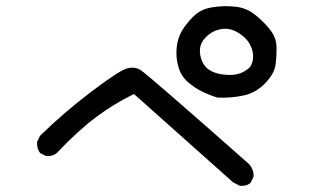

<svg xmlns="http://www.w3.org/2000/svg" viewBox="-20 -723 1040 629"><path d="M765.6 -114.3 743.2 -126 418.9 -415Q354.5 -383.8 295.4 -339.8Q236.3 -295.9 166 -221.7Q152.3 -210 130.9 -211.9L111.3 -221.7Q99.6 -237.3 101.6 -258.8L111.3 -278.3Q191.4 -356.4 278.8 -422.4Q366.2 -488.3 392.6 -497.6Q418.9 -506.8 440.4 -493.7Q461.9 -480.5 796.9 -184.6Q812.5 -165 810.5 -143.6L800.8 -124Q787.1 -112.3 765.6 -114.3ZM692.4 -403.3Q667 -411.1 642.6 -422.9Q618.2 -434.6 595.7 -454.1Q573.2 -473.6 564.5 -503.9Q555.7 -534.2 558.6 -565.4Q561.5 -596.7 575.2 -620.6Q588.9 -644.5 613.3 -668.9Q637.7 -693.4 675.8 -699.2Q713.9 -705.1 750.5 -701.2Q787.1 -697.3 814.9 -675.3Q842.8 -653.3 863.8 -627Q884.8 -600.6 885.7 -571.3Q886.7 -542 882.8 -511.7Q878.9 -481.4 848.6 -450.2Q818.4 -418.9 777.8 -410.2Q737.3 -401.4 692.4 -403.3ZM798.8 -502.9Q814.5 -526.4 806.6 -557.6Q798.8 -588.9 768.1 -610.8Q737.3 -632.8 706.1 -627.9Q674.8 -623 652.3 -599.1Q629.9 -575.2 636.2 -542Q642.6 -508.8 666 -493.7Q689.5 -478.5 730.5 -477.5Q771.5 -476.6 798.8 -502.9Z"/></svg>

Font: NaikaiFont
Style: Regular-Lite
Weight: 400
Version: Version 1.67